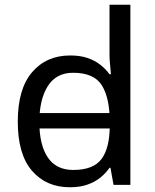

<svg xmlns="http://www.w3.org/2000/svg" viewBox="-20 -780 655 810"><path d="M104 -238V-303H480V-238ZM275 10Q175 10 115 -59.5Q55 -129 55 -267Q55 -405 115.5 -475.5Q176 -546 276 -546Q318 -546 349 -535.5Q380 -525 403 -507Q426 -489 442 -467H448Q447 -480 444.5 -505.5Q442 -531 442 -546V-760H530V0H459L446 -72H442Q426 -49 403 -30.5Q380 -12 348.5 -1Q317 10 275 10ZM289 -63Q374 -63 408.5 -109.5Q443 -156 443 -250V-266Q443 -366 410 -419.5Q377 -473 288 -473Q217 -473 181.5 -416.5Q146 -360 146 -265Q146 -169 181.5 -116Q217 -63 289 -63Z"/></svg>

Font: ukorean85
Style: Book
Weight: 400
Designer: Jelle Bosma - Monotype Design Team
Foundry: Monotype Imaging Inc.
Version: Version 2.003